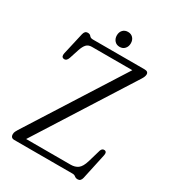

<svg xmlns="http://www.w3.org/2000/svg" viewBox="-202 -942 955 1064"><g transform="rotate(30 275.0 -410.0)"><path d="M494.5 -649.5 106.5 -37.5H391.5Q419 -37.5 437.8 -51.2Q456.5 -65 468.5 -105L492 -185.5Q498.5 -203.5 514.5 -201.5Q531 -198.5 525.5 -174.5L490 -10.5Q484.5 13.5 465 13.5Q453 13.5 445 6.8Q437 0 425 0H52.5Q29 0 29 -24Q29 -34 33 -41.8Q37 -49.5 42 -58L425.5 -662H166.5Q144.5 -662 132.2 -648.8Q120 -635.5 111 -608.5L91.5 -548.5Q83 -523 64 -526.5Q47 -530 52 -554L84 -694.5Q89.5 -718.5 108 -718.5Q122.5 -718.5 129.2 -709.2Q136 -700 151.5 -700H482Q506 -700 506 -681Q506 -668 494.5 -649.5ZM299.5 -738.5Q279 -738.5 266.8 -752.2Q254.5 -766 254.5 -786.5Q254.5 -807.5 266.8 -820.8Q279 -834 299.5 -834Q319.5 -834 331.8 -820.8Q344 -807.5 344 -786.5Q344 -766 331.8 -752.2Q319.5 -738.5 299.5 -738.5Z"/></g></svg>

Font: Fraunces 144pt S100 Light
Style: Regular
Weight: 300
Version: Version 1.000; ttfautohint (v1.8.3)